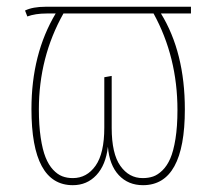

<svg xmlns="http://www.w3.org/2000/svg" viewBox="-20 -539 640 569"><path d="M545.9 -519V-499H457Q527.8 -383.8 527.8 -214.8Q527.8 9.8 403.8 9.8Q359.9 9.8 332 -20Q304.2 -49.8 299.8 -104Q293.5 -49.8 265.6 -20Q237.8 9.8 195.8 9.8Q73.2 9.8 73.2 -215.8Q73.2 -378.9 145 -499H118.2Q84.5 -499 61 -490.2L54.2 -507.8Q77.1 -519 115.2 -519ZM505.9 -212.9Q505.9 -370.1 435.1 -499H168Q95.2 -369.6 95.2 -214.8Q95.2 -167.5 100.6 -131.3Q106 -95.2 115 -72.8Q124 -50.3 137.2 -36.1Q150.4 -22 164.6 -16.6Q178.7 -11.2 195.8 -11.2Q237.3 -11.2 263.2 -47.9Q289.1 -84.5 289.1 -161.1V-310.1L311 -314V-160.2Q311 -83.5 336.7 -47.4Q362.3 -11.2 402.8 -11.2Q419.9 -11.2 433.6 -15.9Q447.3 -20.5 461.2 -33.9Q475.1 -47.4 484.6 -69.1Q494.1 -90.8 500 -127.4Q505.9 -164.1 505.9 -212.9Z"/></svg>

Font: Fira Sans Compressed Thin
Style: Regular
Weight: 100
Width: 1
Designer: Carrois Corporate & Edenspiekermann AG
Foundry: Carrois Corporate GbR & Edenspiekermann AG
Version: Version 4.203;PS 004.203;hotconv 1.0.88;makeotf.lib2.5.64775